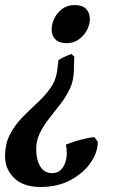

<svg xmlns="http://www.w3.org/2000/svg" viewBox="-35 -474 484 753"><path d="M348.6 82Q348.6 123.5 320.3 164.3Q292 205.1 241.7 232.2Q191.4 259.3 124 259.3Q56.6 259.3 20.8 224.4Q-15.1 189.5 -15.1 139.6Q-15.1 90.3 3.9 53.7Q22.9 17.1 51.5 -12.5Q80.1 -42 109.9 -69.3Q139.6 -96.7 161.6 -126.7Q183.6 -156.7 189 -194.8L194.3 -238.3Q203.6 -244.6 218.5 -251.5Q233.4 -258.3 245.6 -262.2L256.3 -251.5L254.4 -191.4Q252.9 -153.8 237.5 -122.8Q222.2 -91.8 200.4 -64Q178.7 -36.1 157.2 -8.8Q135.7 18.6 121.3 48.1Q106.9 77.6 106.9 111.8Q106.9 151.9 122.8 178.5Q138.7 205.1 169.9 205.1Q202.1 205.1 217.3 172.4Q232.4 139.6 223.6 93.3Q237.8 86.9 258.5 80.6Q279.3 74.2 300 69.6Q320.8 64.9 335 63.5ZM167.5 -357.9Q167.5 -379.4 178 -401.6Q188.5 -423.8 208.7 -439Q229 -454.1 258.3 -454.1Q288.6 -454.1 303 -438.7Q317.4 -423.3 317.4 -398.4Q317.4 -377.9 306.2 -356.2Q294.9 -334.5 274.4 -319.6Q253.9 -304.7 226.1 -304.7Q196.8 -304.7 182.1 -319.6Q167.5 -334.5 167.5 -357.9Z"/></svg>

Font: Gentium Plus
Style: Bold Italic
Weight: 700
Italic angle: -8°
Designer: Victor Gaultney, Annie Olsen, Iska Routamaa, Becca Hirsbrunner
Foundry: SIL International
Version: Version 6.101